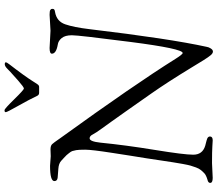

<svg xmlns="http://www.w3.org/2000/svg" viewBox="-76 -874 956 844"><g transform="rotate(-90 402.0 -452.0)"><path d="M338 -910H340Q346 -910 387.5 -867.5Q429 -825 435 -825Q441 -825 469 -849.5Q497 -874 507.5 -884Q518 -894 522 -898Q533 -909 541.5 -909Q550 -909 550 -904.5Q550 -900 541 -888.5Q532 -877 518.5 -859Q505 -841 496 -828.5Q487 -816 479.5 -805Q472 -794 468 -787.5Q464 -781 460 -775L454 -766Q449 -758 442 -758H416Q406 -758 402 -768Q387 -800 359 -849.5Q331 -899 331 -904.5Q331 -910 338 -910ZM107 2 42 5Q20 5 20 -6Q20 -15 34 -18Q54 -24 62 -31.5Q70 -39 76.5 -47Q83 -55 88 -68.5Q93 -82 96 -92.5Q99 -103 103.5 -127.5Q108 -152 110.5 -169Q113 -186 119 -225Q125 -264 128 -285Q131 -306 139.5 -356.5Q148 -407 152 -437Q166 -527 166 -555.5Q166 -584 164 -595Q162 -606 160 -612Q158 -618 151 -626.5Q144 -635 142 -637.5Q140 -640 129.5 -649.5Q119 -659 117 -661Q105 -672 82 -673.5Q59 -675 43.5 -676.5Q28 -678 28 -691Q28 -710 95 -710L137 -707L167 -708Q184 -708 190.5 -700.5Q197 -693 199 -690Q201 -687 206.5 -679.5Q212 -672 216 -666Q453 -338 565 -159Q585 -127 591 -127Q610 -127 639.5 -355.5Q669 -584 669 -614Q669 -644 656.5 -659Q644 -674 628 -676Q588 -683 588 -702Q588 -712 613 -712L689 -708L759 -712Q775 -712 780 -709Q785 -706 785 -700.5Q785 -695 783.5 -693Q782 -691 778 -689.5Q774 -688 771 -688Q730 -681 717 -643Q704 -605 696 -538Q654 -185 618 -21Q617 -13 611 -3.5Q605 6 597.5 6Q590 6 582 -3Q574 -12 559 -36Q544 -60 526 -90Q462 -195 412.5 -265.5Q363 -336 333.5 -378Q304 -420 288.5 -441.5Q273 -463 260 -481Q239 -510 232.5 -523Q226 -536 216 -536Q202 -536 197 -489Q186 -378 165 -249.5Q144 -121 144 -80.5Q144 -40 183 -28Q187 -27 194.5 -25Q202 -23 206 -22Q210 -21 215 -19Q224 -15 224 -7Q224 5 207 5Q202 5 181 3.5Q160 2 107 2Z"/></g></svg>

Font: Sorts Mill Goudy
Style: Italic
Weight: 400
Italic angle: -7.40001°
Version: Version 003.101